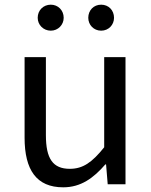

<svg xmlns="http://www.w3.org/2000/svg" viewBox="-20 -787 647 820"><path d="M250 13C325 13 379 -26 430 -85H433L440 0H516V-543H425V-158C373 -93 334 -66 278 -66C206 -66 176 -109 176 -210V-543H85V-199C85 -61 136 13 250 13ZM197 -656C228 -656 252 -681 252 -711C252 -743 228 -767 197 -767C165 -767 141 -743 141 -711C141 -681 165 -656 197 -656ZM412 -656C444 -656 467 -681 467 -711C467 -743 444 -767 412 -767C380 -767 357 -743 357 -711C357 -681 380 -656 412 -656Z"/></svg>

Font: Noto Sans JP Regular
Style: Regular
Weight: 400
Designer: Ryoko NISHIZUKA (kana & ideographs); Paul D. Hunt (Latin, Greek & Cyrillic); Wenlong ZHANG (bopomofo); Sandoll Communica
Foundry: Adobe Systems Incorporated
Version: Version 1.004;PS 1.004;hotconv 1.0.82;makeotf.lib2.5.63406